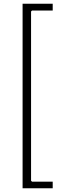

<svg xmlns="http://www.w3.org/2000/svg" viewBox="-20 -750 330 1020"><path d="M260 -694H150L145 -689V210L150 215H260V250H100V-730H260Z"/></svg>

Font: Brygada 1918
Style: Bold
Weight: 700
Designer: Mateusz Machalski | Borys Kosmynka | Przemek Hoffer
Foundry: NIEPODLEGLA 2018
Version: Version 3.006